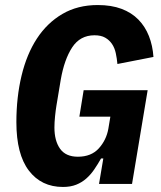

<svg xmlns="http://www.w3.org/2000/svg" viewBox="-20 -730 640 762"><path d="M390 -101H381Q368 -78 354 -57.5Q340 -37 322.5 -21.5Q305 -6 282.5 3Q260 12 230 12Q144 12 94.5 -53Q45 -118 45 -245Q45 -344 65.5 -429.5Q86 -515 126.5 -577Q167 -639 227.5 -674.5Q288 -710 368 -710Q422 -710 462 -695Q502 -680 529 -652.5Q556 -625 571 -587Q586 -549 589 -504L446 -476Q444 -498 439.5 -519Q435 -540 424.5 -555.5Q414 -571 397.5 -580.5Q381 -590 355 -590Q298 -590 266.5 -542Q235 -494 221 -413L204 -311Q201 -293 198.5 -268.5Q196 -244 196 -224Q196 -171 218.5 -139.5Q241 -108 289 -108Q342 -108 372 -141Q402 -174 410 -219L418 -267H295L312 -372H566L504 0H373Z"/></svg>

Font: IBM Plex Mono
Style: Bold Italic
Weight: 700
Italic angle: -9°
Monospace: yes
Designer: Mike Abbink, Paul van der Laan, Pieter van Rosmalen
Foundry: Bold Monday
Version: Version 2.3